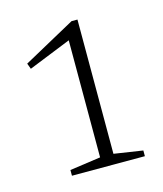

<svg xmlns="http://www.w3.org/2000/svg" viewBox="-69 -740 414 487"><g transform="rotate(-15 138.0 -496.5)"><path d="M143 -334V-648L149.5 -644L31.5 -596.5L26 -611.5L162.5 -686.5H178V-334L253.5 -322.5V-307.5H62V-322.5Z"/></g></svg>

Font: Newsreader ExtraLight
Style: Regular
Weight: 250
Designer: Hugues Gentile
Foundry: Production Type
Version: Version 1.003